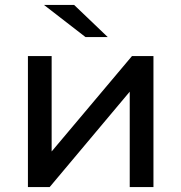

<svg xmlns="http://www.w3.org/2000/svg" viewBox="-20 -757 734 777"><path d="M326 -607 158 -737H280L416 -607ZM93 0V-530H189V-144L514 -530H601V0H505V-386L181 0Z"/></svg>

Font: Montserrat
Style: Regular
Weight: 500
Designer: Julieta Ulanovsky
Foundry: Julieta Ulanovsky
Version: Version 7.200;PS 007.200;hotconv 1.0.88;makeotf.lib2.5.64775